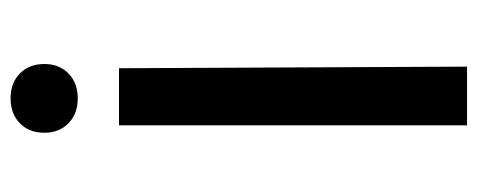

<svg xmlns="http://www.w3.org/2000/svg" viewBox="-290 -613 903 363"><g transform="rotate(-90 161.5 -431.5)"><path d="M92 -799Q92 -828 110 -845.5Q128 -863 157 -863Q186 -863 204 -845.5Q222 -828 222 -799Q222 -771 204 -753.5Q186 -736 157 -736Q128 -736 110 -753.5Q92 -771 92 -799ZM106 -658H214L217 0H106Z"/></g></svg>

Font: Ysabeau SC Semibold
Style: Regular
Weight: 600
Designer: Christian Thalmann (Catharsis Fonts)
Version: Version 0.003